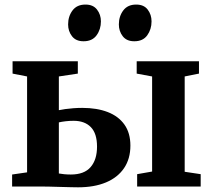

<svg xmlns="http://www.w3.org/2000/svg" viewBox="-20 -816 931 840"><path d="M580 0V-54L645.5 -65.5V-481.5L578 -494V-548H850.5V-494L788 -481.5V-64.5L858 -54V0ZM33 0V-52.5L98.5 -62V-481.5L35 -494V-548H320.5V-494L237.5 -481.5V-334Q249.5 -336.5 265.5 -338.8Q281.5 -341 300.8 -342.5Q320 -344 340 -344Q404 -344 451.2 -325.8Q498.5 -307.5 524.5 -270.8Q550.5 -234 550.5 -179Q550.5 -121.5 522.8 -80.5Q495 -39.5 443.8 -18Q392.5 3.5 321.5 3.5Q311.5 3.5 290.5 3Q269.5 2.5 244.2 1.8Q219 1 196.5 0.5Q174 0 161 0ZM290 -52.5Q348.5 -52.5 376.5 -85Q404.5 -117.5 404.5 -174.5Q404.5 -232 377.5 -259.8Q350.5 -287.5 302 -287.5Q284.5 -287.5 267.2 -285.5Q250 -283.5 237.5 -280.5V-57Q247.5 -55 261.2 -53.8Q275 -52.5 290 -52.5ZM345 -635.5Q312 -635.5 295 -657.5Q278 -679.5 278 -709Q278 -744.5 297.2 -770.2Q316.5 -796 353.5 -796H354.5Q387.5 -796 404.5 -774Q421.5 -752 421.5 -722.5Q421.5 -687.5 402.5 -661.5Q383.5 -635.5 346 -635.5ZM567 -635.5Q534 -635.5 517 -657.5Q500 -679.5 500 -709Q500 -744.5 519.2 -770.2Q538.5 -796 575.5 -796H576Q609.5 -796 626.2 -774Q643 -752 643 -722.5Q643 -687.5 624.2 -661.5Q605.5 -635.5 568 -635.5Z"/></svg>

Font: Merriweather 36pt
Style: Bold
Weight: 700
Designer: Eben Sorkin
Foundry: Eben Sorkin
Version: Version 2.100